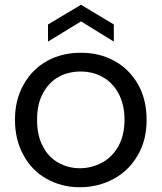

<svg xmlns="http://www.w3.org/2000/svg" viewBox="-20 -779 680 808"><path d="M316 9C316 9 316 9 316 9C368 9 415 -3 458 -26C501 -49 535 -83 560 -126C585 -169 597 -218 597 -275C597 -275 597 -275 597 -275C597 -332 585 -381 561 -424C536 -467 503 -500 461 -523C419 -546 372 -557 320 -557C320 -557 320 -557 320 -557C268 -557 221 -546 179 -523C137 -500 104 -467 80 -424C55 -381 43 -331 43 -275C43 -275 43 -275 43 -275C43 -218 55 -169 79 -126C102 -83 135 -49 177 -26C218 -3 265 9 316 9ZM316 -71C316 -71 316 -71 316 -71C283 -71 253 -79 226 -94C199 -109 177 -131 161 -162C144 -193 136 -230 136 -275C136 -275 136 -275 136 -275C136 -319 144 -356 161 -387C178 -418 200 -441 228 -456C255 -471 286 -478 319 -478C319 -478 319 -478 319 -478C352 -478 382 -471 410 -456C438 -441 461 -418 478 -387C495 -356 504 -319 504 -275C504 -275 504 -275 504 -275C504 -231 495 -194 478 -163C460 -132 437 -109 408 -94C379 -79 349 -71 316 -71ZM459 -604C459 -604 459 -676 459 -676C459 -676 321 -759 321 -759C321 -759 182 -676 182 -676C182 -676 182 -604 182 -604C182 -604 321 -689 321 -689C321 -689 459 -604 459 -604Z"/></svg>

Font: Girnar Poppins
Style: Regular
Weight: 500
Designer: Ninad Kale (Devanagari), Jonny Pinhorn (Latin)
Foundry: Indian Type Foundry
Version: ""